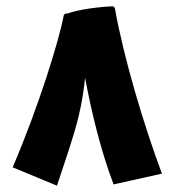

<svg xmlns="http://www.w3.org/2000/svg" viewBox="-20 -580 552 607"><path d="M492 -31C435 -183 371 -397 343 -555L338 -560C299 -559 231 -551 192 -537H186L182 -533C167 -454 104 -247 20 -51L160 7C188 -77 213 -148 229 -214C240 -260 245 -298 249 -334C269 -226 298 -106 339 3Z"/></svg>

Font: FilmFarsi Display
Style: Regular
Weight: 400
Designer: Borna Izadpanah
Foundry: Borna Izadpanah
Version: Version 1.000;PS 001.000;hotconv 1.0.88;makeotf.lib2.5.64775